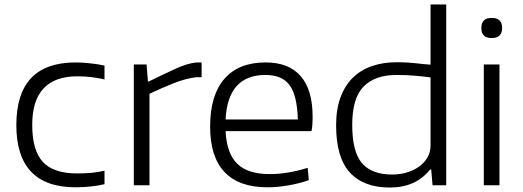

<svg xmlns="http://www.w3.org/2000/svg" viewBox="-20 -828 2338 858"><path d="M318 9Q53 9 53 -269Q53 -549 318 -549Q348 -549 384 -545Q420 -541 447 -535V-473Q388 -487 326 -487Q124 -487 124 -270Q124 -156 171.5 -104.5Q219 -53 324 -53Q359 -53 387 -55.5Q415 -58 447 -65V-5Q424 1 388.5 5Q353 9 318 9Z M578 -540H635L641 -464H645Q717 -499 766 -521.5Q815 -544 857 -549H881V-483H858Q812 -478 758.5 -457Q705 -436 648 -409V0H578Z M1175 9Q1048 9 983.5 -59Q919 -127 919 -262Q919 -402 982.5 -475.5Q1046 -549 1167 -549Q1271 -549 1324 -487.5Q1377 -426 1377 -307Q1377 -265 1372 -242H988Q993 -142 1040.5 -96Q1088 -50 1185 -50Q1225 -50 1267.5 -57Q1310 -64 1355 -78L1360 -23Q1318 -8 1268.5 0.5Q1219 9 1175 9ZM1166 -493Q998 -493 988 -294H1311Q1308 -401 1274.5 -447Q1241 -493 1166 -493Z M1721 10Q1605 10 1543.5 -57Q1482 -124 1482 -268Q1482 -341 1502 -394Q1522 -447 1557.5 -481.5Q1593 -516 1643 -533Q1693 -550 1753 -550Q1798 -550 1836.5 -545.5Q1875 -541 1904 -539V-808H1974V0H1913L1907 -70H1901Q1871 -31 1826 -10.5Q1781 10 1721 10ZM1733 -48Q1766 -48 1797 -57Q1828 -66 1852 -83Q1876 -100 1890 -124Q1904 -148 1904 -178V-482Q1876 -486 1836.5 -489.5Q1797 -493 1752 -493Q1656 -493 1605 -441.5Q1554 -390 1554 -270Q1554 -150 1597.5 -99Q1641 -48 1733 -48Z M2177 -658Q2131 -658 2131 -703Q2131 -748 2177 -748Q2224 -748 2224 -703Q2224 -658 2177 -658ZM2142 -540H2212V0H2142Z"/></svg>

Font: Encode Sans Wide
Style: Light
Weight: 300
Designer: Pablo Impallari, Andres Torresi
Foundry: Pablo Impallari, Andres Torresi
Version: Version 1.000; ttfautohint (v1.00) -l 8 -r 50 -G 200 -x 14 -